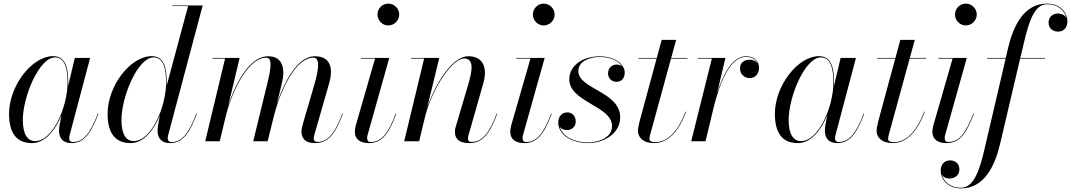

<svg xmlns="http://www.w3.org/2000/svg" viewBox="-20 -780 5913 1060"><path d="M356.5 -324C356.5 -397.5 346 -470 273.5 -470C156 -470 30 -305.5 30 -152.5C30 -50 67.5 10 156.5 10C228 10 284.5 -59 319 -143.5L308 -85C307 -78 306 -69 306 -58C306 -18 327 10 374 10C440.5 10 480.5 -38 523.5 -153L520.5 -154C478.5 -41.5 438.5 4 382.5 4C367.5 4 362 -4.5 362 -16C362 -20.5 362.5 -26.5 364 -32L477.5 -460H393L356 -305.5C356.5 -312 356.5 -318 356.5 -324ZM353 -324C353 -192.5 273 -1 174 -1C133 -1 106 -37.5 106 -117.5C106 -247.5 197 -463 283.5 -463C338.5 -463 353 -401.5 353 -324Z M900.5 -324C900.5 -401.5 888 -470 817.5 -470C700 -470 574 -305.5 574 -152.5C574 -50 612 10 701 10C772 10 828 -58.5 862.5 -142.5L852 -85C850.5 -74.5 850 -63 850 -58C850 -18 871 10 918 10C985 10 1024.5 -38 1067.5 -153L1064.5 -154C1022.5 -41.5 982.5 4.5 926.5 4.5C911 4.5 906 -6 906 -16.5C906 -21 906 -26.5 908 -32.5L1099 -750H931V-746.5H1018.5L900 -306C900.5 -312.5 900.5 -318.5 900.5 -324ZM897 -324C897 -192.5 817.5 -1 718 -1C676.5 -1 650.5 -38 650.5 -117.5C650.5 -246.5 741 -463 827.5 -463C882.5 -463 897 -401.5 897 -324Z M1457.5 0 1494.5 -148.5C1534 -298 1617 -461.5 1710 -461.5C1746.5 -461.5 1742 -403.5 1714 -308L1651 -92C1648.5 -82 1644.5 -68.5 1644.5 -54C1644.5 -16 1665 10 1718 10C1791.5 10 1830.5 -38 1873.5 -153L1870.5 -154C1828.5 -40 1787.5 3.5 1732 3.5C1719.5 3.5 1712 -3 1712 -13.5C1712 -21 1713 -28 1715 -34L1797 -319.5C1820.5 -400.5 1807 -469.5 1717.5 -469.5C1627 -469.5 1552.5 -339 1508.5 -207L1536 -319.5C1556 -400.5 1541.5 -469.5 1460 -469.5C1362 -469.5 1284 -332 1240 -196.5L1303 -460H1153V-456.5H1222.5L1113 0H1193L1229 -149C1269 -298.5 1356 -461.5 1449 -461.5C1485.5 -461.5 1477 -405 1453 -308L1378 0Z M2064 -700C2064 -667 2090.5 -639.5 2123.5 -639.5C2156.5 -639.5 2184 -667 2184 -700C2184 -733 2156.5 -760 2123.5 -760C2090.5 -760 2064 -733 2064 -700ZM2168.5 -153 2165.5 -154C2122.5 -41 2085 4 2026.5 4C2011.5 4 2007 -5.5 2007 -17C2007 -21.5 2007 -27.5 2009 -33L2129 -460H1972.5V-456.5H2050.5L1943.5 -85C1941 -74 1939 -63 1939 -53C1939 -15 1964 10 2016 10C2087.5 10 2125 -38 2168.5 -153Z M2321.5 -456.5 2211.5 0H2294L2329.5 -147C2370.5 -296.5 2476.5 -457 2543 -457C2600 -457 2586.5 -385.5 2563.5 -308L2498 -87C2495 -78 2491.5 -67.5 2491.5 -53C2491.5 -10 2518 10 2570 10C2643.5 10 2682.5 -38 2725.5 -153L2722.5 -154C2680.5 -41.5 2641 3.5 2582.5 3.5C2567.5 3.5 2563.5 -5 2563.5 -15.5C2563.5 -20.5 2564.5 -27.5 2566.5 -33.5L2648 -319.5C2671.5 -400 2652 -469.5 2565.5 -469.5C2473.5 -469.5 2380.5 -309.5 2338.5 -186L2405 -460H2250V-456.5Z M2922 -700C2922 -667 2948.5 -639.5 2981.5 -639.5C3014.5 -639.5 3042 -667 3042 -700C3042 -733 3014.5 -760 2981.5 -760C2948.5 -760 2922 -733 2922 -700ZM3026.5 -153 3023.5 -154C2980.5 -41 2943 4 2884.5 4C2869.5 4 2865 -5.5 2865 -17C2865 -21.5 2865 -27.5 2867 -33L2987 -460H2830.5V-456.5H2908.5L2801.5 -85C2799 -74 2797 -63 2797 -53C2797 -15 2822 10 2874 10C2945.5 10 2983 -38 3026.5 -153Z M3404 -132C3404 -275 3173 -287.5 3173 -387.5C3173 -445 3240 -465.5 3291 -465.5C3354 -465.5 3397 -441.5 3415 -412.5C3407.5 -419.5 3397 -423.5 3384 -423.5C3356.5 -423.5 3337 -402.5 3337 -376.5C3337 -344 3359.5 -328.5 3384 -328.5C3407.5 -328.5 3429 -344 3429 -380C3429 -422 3379 -469 3291 -469C3193 -469 3123 -416 3123 -342C3123 -216 3359 -195.5 3359 -84C3359 -19 3282.5 6.5 3227 6.5C3155 6.5 3085.5 -23.5 3070 -80.5C3078 -67.5 3093.5 -62 3110.5 -62C3135.5 -62 3158.5 -78.5 3158.5 -109C3158.5 -138.5 3139.5 -159.5 3112 -159.5C3080.5 -159.5 3062 -134.5 3062 -105C3062 -30.5 3143.5 10 3227.5 10C3314 10 3404 -43 3404 -132Z M3768.5 -163 3765.5 -164C3723 -55.5 3667.5 5 3596.5 5C3576 5 3565.5 -2 3565.5 -13C3565.5 -22 3568 -31.5 3570 -38.5L3684.5 -456.5H3775.5V-460H3685.5L3713 -560H3633L3606 -460H3505.5V-456.5H3605L3511 -110C3506 -90 3502 -68.5 3502 -58C3502 -23.5 3528.5 10 3590.5 10C3669 10 3725.5 -53 3768.5 -163Z M3910 -456.5 3796 0H3875L3922.5 -197C3952.5 -313.5 4006.5 -466 4099 -466C4131.5 -466 4153.5 -450.5 4162.5 -430C4153.5 -442.5 4137 -450.5 4119 -450.5C4085 -450.5 4065.5 -430.5 4065.5 -403.5C4065.5 -372.5 4087 -349 4119.5 -349C4152 -349 4170.5 -375 4170.5 -407C4170.5 -441 4144 -469.5 4099 -469.5C4022 -469.5 3971 -367 3938.5 -264.5L3985 -460H3832V-456.5Z M4584.5 -324C4584.5 -397.5 4574 -470 4501.5 -470C4384 -470 4258 -305.5 4258 -152.5C4258 -50 4295.5 10 4384.5 10C4456 10 4512.5 -59 4547 -143.5L4536 -85C4535 -78 4534 -69 4534 -58C4534 -18 4555 10 4602 10C4668.5 10 4708.5 -38 4751.5 -153L4748.5 -154C4706.5 -41.5 4666.5 4 4610.5 4C4595.5 4 4590 -4.5 4590 -16C4590 -20.5 4590.5 -26.5 4592 -32L4705.5 -460H4621L4584 -305.5C4584.5 -312 4584.5 -318 4584.5 -324ZM4581 -324C4581 -192.5 4501 -1 4402 -1C4361 -1 4334 -37.5 4334 -117.5C4334 -247.5 4425 -463 4511.5 -463C4566.5 -463 4581 -401.5 4581 -324Z M5086 -163 5083 -164C5040.5 -55.5 4985 5 4914 5C4893.5 5 4883 -2 4883 -13C4883 -22 4885.5 -31.5 4887.5 -38.5L5002 -456.5H5093V-460H5003L5030.5 -560H4950.5L4923.5 -460H4823V-456.5H4922.5L4828.5 -110C4823.5 -90 4819.5 -68.5 4819.5 -58C4819.5 -23.5 4846 10 4908 10C4986.5 10 5043 -53 5086 -163Z M5252.5 -700C5252.5 -667 5279 -639.5 5312 -639.5C5345 -639.5 5372.5 -667 5372.5 -700C5372.5 -733 5345 -760 5312 -760C5279 -760 5252.5 -733 5252.5 -700ZM5357 -153 5354 -154C5311 -41 5273.5 4 5215 4C5200 4 5195.5 -5.5 5195.5 -17C5195.5 -21.5 5195.5 -27.5 5197.5 -33L5317.5 -460H5161V-456.5H5239L5132 -85C5129.5 -74 5127.5 -63 5127.5 -53C5127.5 -15 5152.5 10 5204.5 10C5276 10 5313.5 -38 5357 -153Z M5429.5 -460V-456.5H5532L5416 40C5388.5 159.5 5356.5 256.5 5286 256.5C5222.5 256.5 5190 220.5 5180.5 185C5189 200 5207 205.5 5222.5 205.5C5251.5 205.5 5276.5 187.5 5276.5 155C5276.5 120 5250.5 105.5 5225.5 105.5C5195 105.5 5173.5 126.5 5173.5 162.5C5173.5 204 5206 260 5286 260C5415 260 5473.5 134 5502 11.5L5612 -456.5H5749.5V-460H5613L5632 -540C5660 -659.5 5690 -756.5 5760 -756.5C5826 -756.5 5858 -717.5 5867 -682.5C5857.5 -698 5837.5 -705.5 5820.5 -705.5C5791 -705.5 5769 -685 5769 -655C5769 -620 5796 -605.5 5821.5 -605.5C5852 -605.5 5873 -626.5 5873 -662.5C5873 -704 5840 -760 5760 -760C5631.5 -760 5573.5 -635 5544.5 -511.5L5532.5 -460Z"/></svg>

Font: Bodoni* 48pt
Style: Italic
Weight: 400
Italic angle: -13°
Version: Version 2.3